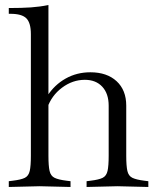

<svg xmlns="http://www.w3.org/2000/svg" viewBox="-20 -742 622 765"><path d="M15 3V-20L31 -22Q64 -26 79 -33.5Q94 -41 98.5 -61Q103 -81 103 -121V-606Q103 -651 85 -669Q67 -687 22 -687H15V-710Q67 -710 103 -712.5Q139 -715 173 -722V-121Q173 -81 177.5 -61Q182 -41 197.5 -33.5Q213 -26 245 -22L261 -20V3L138 0ZM325 3V-20L341 -22Q374 -26 389 -33.5Q404 -41 408.5 -61Q413 -81 413 -121V-321Q413 -369 387.5 -396.5Q362 -424 318 -424Q269 -424 227 -392.5Q185 -361 168 -311V-359Q197 -404 241.5 -429Q286 -454 340 -454Q406 -454 444.5 -418.5Q483 -383 483 -321V-121Q483 -81 487.5 -61Q492 -41 507.5 -33.5Q523 -26 555 -22L571 -20V3L448 0Z"/></svg>

Font: Baskervville SC
Style: Regular
Weight: 400
Designer: Alexis Faudot, Rémi Forte, Morgane Pierson, Rafael Ribas, Tanguy Vanlaeys, Rosalie Wagner, Thomas Huot-Marchand
Foundry: ANRT
Version: Version 1.100